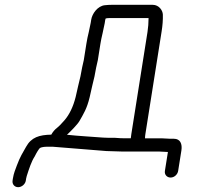

<svg xmlns="http://www.w3.org/2000/svg" viewBox="-20 -637 821 797"><path d="M87.2 112.5 88.4 104.5C89.1 100.4 90 96.8 91 93.6C100.8 63.3 110.3 33.4 123.6 13.1L124.1 12.3L124.5 11.5C132.9 -5.5 140.3 -16.8 145.1 -22C146.5 -23.4 155.6 -28 176 -28H197.7L421.5 -10L486.4 -8H640.4L677 -6.1L664.5 72.5C662 88.1 673.2 100 688.2 100C703.9 100 717.2 86.9 719.5 72.5L733 -12.5C737.2 -39.2 728.5 -61 702.2 -61H687.5L649.8 -62.9H581.9C582 -68.4 582.5 -74.6 583.5 -80.6L650.9 -506.5C654.9 -531.3 656.6 -554.6 656 -576.4C655.6 -593.3 640.3 -617 613.8 -617H444.2C435.2 -617 425.6 -616.5 415.5 -615.4C384.5 -612.3 362.5 -579.4 358.7 -555.7L356.6 -542.5L348.4 -503.5C344.5 -488.2 341.2 -471.8 338.6 -455.5L327.8 -387.5L320.9 -356.8L314 -320.2L304.6 -280.9L294.1 -234.7C283.9 -193.9 268.2 -161.6 248 -138.1C234.1 -121.9 223.1 -111 216.7 -106.2C207 -98.9 199.5 -89.8 192.8 -78.1C142.7 -77 110.1 -67.2 88.2 -27.5C74.5 -2.9 63.5 12.9 49.7 50.5C43.6 67.7 37.3 80.4 33.4 104.5L32.2 112.5C29.8 127.5 40.3 140 55.3 140C70.4 140 84.8 127.5 87.2 112.5ZM596.7 -562C596.6 -542.4 595.1 -521.9 592.3 -504.4L525.2 -80.6C524.1 -73.8 523.6 -70.2 522.9 -63H495.4C485.3 -63 472.7 -63.6 457.6 -64.9L457 -64.9H432.1C423.9 -64.9 416.1 -65.2 408.4 -65.8C362.3 -69.5 307.3 -72.2 258 -77.6C272.7 -91.1 301.5 -119.9 310.1 -135.1C326.6 -164.4 340.3 -184.5 352.1 -233.1L362.9 -280.8L372.3 -320L379.1 -356.3L386 -386.9L396.8 -454.9C399 -468.6 402 -483.2 406 -499.8L414.6 -540.3L416.7 -553.9C417.5 -558.6 418.7 -560.1 418.7 -560.1C418.7 -560.1 423.2 -562 435.5 -562Z"/></svg>

Font: MewTooHand
Style: BdIta
Weight: 400
Designer: Mew Too, Robert Jablonski
Version: Version 0.77